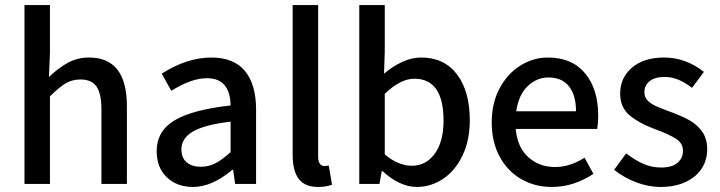

<svg xmlns="http://www.w3.org/2000/svg" viewBox="-20 -729 2854 761"><path d="M77 -709H178V-521L174 -424Q212 -460 249.5 -480.5Q287 -501 333 -501Q483 -501 483 -308V0H382V-295Q382 -358 362.5 -386Q343 -414 299 -414Q266 -414 240 -398.5Q214 -383 178 -347V0H77Z M601 -130Q601 -209 671 -251.5Q741 -294 894 -311Q892 -419 800 -419Q738 -419 659 -369L621 -437Q721 -501 818 -501Q907 -501 951 -447.5Q995 -394 995 -294V0H912L904 -56H901Q820 12 745 12Q681 12 641 -26.5Q601 -65 601 -130ZM894 -126V-247Q788 -234 743.5 -207Q699 -180 699 -137Q699 -103 720 -85.5Q741 -68 776 -68Q807 -68 834 -82Q861 -96 894 -126Z M1140 -114V-709H1241V-108Q1241 -89 1248 -80Q1255 -71 1265 -71Q1274 -71 1283 -73L1296 3Q1273 12 1241 12Q1188 12 1164 -20Q1140 -52 1140 -114Z M1496 -51H1493L1484 0H1404V-709H1505V-521L1502 -437Q1536 -466 1574 -483.5Q1612 -501 1649 -501Q1741 -501 1791.5 -434Q1842 -367 1842 -253Q1842 -172 1813 -112Q1784 -52 1736 -20Q1688 12 1632 12Q1598 12 1563 -4.5Q1528 -21 1496 -51ZM1738 -251Q1738 -417 1622 -417Q1567 -417 1505 -357V-117Q1532 -94 1559.5 -83Q1587 -72 1612 -72Q1668 -72 1703 -119.5Q1738 -167 1738 -251Z M2347 -218H2024Q2031 -144 2074.5 -105.5Q2118 -67 2180 -67Q2239 -67 2297 -104L2332 -40Q2254 12 2167 12Q2100 12 2046 -19Q1992 -50 1960.5 -108Q1929 -166 1929 -244Q1929 -321 1960.5 -379.5Q1992 -438 2043 -469.5Q2094 -501 2152 -501Q2247 -501 2299 -438.5Q2351 -376 2351 -270Q2351 -242 2347 -218ZM2263 -288Q2263 -352 2235 -387Q2207 -422 2154 -422Q2108 -422 2072 -388Q2036 -354 2026 -288Z M2414 -56 2462 -121Q2497 -94 2530 -79.5Q2563 -65 2601 -65Q2643 -65 2665 -83.5Q2687 -102 2687 -131Q2687 -161 2660 -178.5Q2633 -196 2579 -216Q2514 -240 2476 -271.5Q2438 -303 2438 -358Q2438 -421 2485 -461Q2532 -501 2612 -501Q2698 -501 2770 -444L2723 -381Q2695 -402 2669 -413Q2643 -424 2614 -424Q2575 -424 2554.5 -407Q2534 -390 2534 -363Q2534 -343 2548 -329.5Q2562 -316 2580.5 -308Q2599 -300 2639 -285Q2683 -269 2712.5 -252.5Q2742 -236 2762.5 -208Q2783 -180 2783 -137Q2783 -95 2761.5 -61.5Q2740 -28 2698 -8Q2656 12 2598 12Q2549 12 2500 -7Q2451 -26 2414 -56Z"/></svg>

Font: Assistant SemiBold
Style: Regular
Weight: 600
Designer: Hebrew By Ben Nathan, Latin by Paul Hunt
Version: Version 2.001; ttfautohint (v1.6)